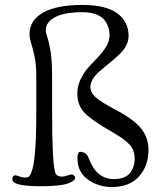

<svg xmlns="http://www.w3.org/2000/svg" viewBox="-20 -757 678 788"><path d="M342.8 -110.4Q361.8 -61.5 387.5 -41.7Q413.1 -22 447.3 -22Q492.7 -22 512.7 -45.9Q532.7 -69.8 532.7 -105.5Q532.7 -140.1 512.7 -162.6Q492.7 -185.1 441.9 -214.4Q359.4 -261.2 328.4 -292.5Q297.4 -323.7 297.4 -373Q297.4 -403.8 311 -432.1Q324.7 -460.4 344 -481.7Q363.3 -502.9 382.8 -523.2Q402.3 -543.5 416 -566.4Q429.7 -589.4 429.7 -612.3Q429.7 -628.4 425.3 -643.1Q420.9 -657.7 409.9 -673.1Q398.9 -688.5 375.2 -697.8Q351.6 -707 317.9 -707Q244.1 -707 206.1 -686.5Q168 -666 168 -634.8Q168 -621.6 174.3 -603.8Q180.7 -585.9 187.3 -547.6Q193.8 -509.3 193.8 -446.8V-301.8Q193.8 -85 207 -48.3Q212.4 -32.2 233.9 -32.2Q243.2 -32.2 256.3 -36.6Q269.5 -41 272.9 -41Q278.3 -41 283.2 -37.1Q288.1 -33.2 288.1 -27.8Q288.1 -21 280.5 -14.9Q272.9 -8.8 257.6 -3.7Q242.2 1.5 215.1 4.4Q188 7.3 151.9 7.3Q86.4 7.3 58.6 0.2Q30.8 -6.8 30.8 -21.5Q30.8 -37.6 43.9 -37.6Q46.9 -37.6 59.1 -33Q71.3 -28.3 82 -28.3Q94.2 -28.3 99.1 -32.7Q104 -37.1 107.9 -47.4Q108.4 -49.3 108.9 -50.3Q128.9 -97.7 128.9 -295.4V-450.7Q128.9 -491.2 122.1 -523.9Q115.2 -556.6 108.2 -578.9Q101.1 -601.1 101.1 -616.2Q101.1 -674.3 157.5 -705.6Q213.9 -736.8 317.9 -736.8Q414.1 -736.8 460.9 -702.6Q507.8 -668.5 507.8 -609.4Q507.8 -590.8 499.3 -573Q490.7 -555.2 476.8 -540.8Q462.9 -526.4 446 -512.2Q429.2 -498 412.6 -484.6Q396 -471.2 382.1 -458.3Q368.2 -445.3 359.6 -430.2Q351.1 -415 351.1 -399.9Q351.1 -376 374.3 -356.2Q397.5 -336.4 459.5 -303.7Q530.3 -266.1 559.8 -228.8Q589.4 -191.4 589.4 -141.6Q589.4 -76.2 550.5 -32.7Q511.7 10.7 437.5 10.7Q403.3 10.7 370.1 -3.4Q348.1 -12.7 329.1 -29.8Q297.9 -59.1 297.9 -106.4Q297.9 -133.8 308.6 -133.8Q333.5 -133.8 342.8 -110.4Z"/></svg>

Font: Cooper*
Style: Regular
Weight: 400
Designer: Owen Earl
Foundry: indestructible type*
Version: Version 0.001